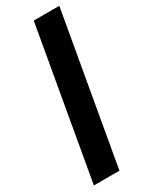

<svg xmlns="http://www.w3.org/2000/svg" viewBox="-213 -766 718 911"><g transform="rotate(-30 146.5 -310.0)"><path d="M9 100 153 -720H293L149 100Z"/></g></svg>

Font: DM Sans 11pt ExtraBold
Style: Italic
Weight: 800
Italic angle: -10°
Version: Version 4.004;gftools[0.9.30]